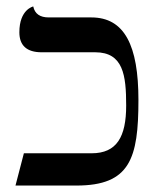

<svg xmlns="http://www.w3.org/2000/svg" viewBox="-20 -575 503 595"><path d="M371 -248C371 -151 342 -100 264 -100H54L28 0H217C383 0 409 -84 409 -265C409 -434 366 -521 263 -521H131C104 -521 88 -532 83 -555C83 -555 40 -546 40 -475C40 -434 63 -413 109 -413H275C362 -413 371 -342 371 -248Z"/></svg>

Font: Libertinus Sans
Style: Regular
Weight: 400
Designer: Philipp H. Poll, Khaled Hosny
Foundry: Caleb Maclennan
Version: Version 7.050;RELEASE